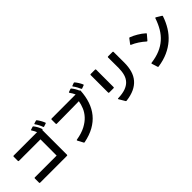

<svg xmlns="http://www.w3.org/2000/svg" viewBox="232 -2182 3537 3537"><g transform="rotate(-45 2000.0 -414.0)"><path d="M143 -12Q129 -12 129 -26V-136Q129 -150 143 -150H711L712 -572H151Q137 -572 137 -586V-696Q137 -710 151 -710H761Q742 -758 712 -803Q708 -809 708 -811Q708 -818 718 -821L771 -838L778 -839H779Q785 -839 790 -832Q816 -799 836.5 -761Q857 -723 869 -687L870 -681Q870 -672 860 -669L857 -668V-26Q857 -12 843 -12ZM921 -690Q913 -690 909 -700Q898 -733 878.5 -771Q859 -809 836 -839Q832 -843 832 -848Q832 -855 841 -858L894 -874Q896 -875 900 -875Q907 -875 913 -869Q935 -841 957 -802.5Q979 -764 993 -728Q995 -724 995 -722Q995 -713 985 -710L927 -691Q925 -690 921 -690Z M1247 42Q1238 42 1233 33L1175 -76Q1173 -82 1173 -83Q1173 -93 1185 -94Q1327 -118 1422 -168.5Q1517 -219 1576.5 -284Q1636 -349 1666.5 -423Q1697 -497 1709 -569Q1640 -568 1564.5 -567Q1489 -566 1413 -565.5Q1337 -565 1264 -564Q1191 -563 1127 -563Q1114 -563 1114 -577V-684Q1114 -698 1128 -698L1755 -699Q1743 -725 1728.5 -750.5Q1714 -776 1697 -799Q1693 -803 1693 -808Q1693 -815 1702 -818L1756 -837Q1760 -839 1763 -839Q1769 -839 1775 -833Q1800 -803 1821 -768Q1842 -733 1855 -699Q1869 -699 1869 -685Q1861 -540 1820 -419.5Q1779 -299 1703.5 -207Q1628 -115 1515.5 -52Q1403 11 1251 41Q1249 41 1248.5 41.5Q1248 42 1247 42ZM1913 -691Q1906 -691 1901 -700Q1888 -733 1867.5 -770Q1847 -807 1823 -837Q1819 -841 1819 -846Q1819 -852 1828 -855L1880 -874Q1882 -875 1887 -875Q1893 -875 1899 -869Q1922 -842 1945.5 -804.5Q1969 -767 1984 -731Q1986 -725 1986 -724Q1986 -716 1976 -713L1919 -692Q1917 -691 1913 -691Z M2335 47Q2325 47 2320 39L2251 -78Q2248 -83 2248 -86Q2248 -95 2260 -95Q2374 -98 2450 -125Q2526 -152 2572.5 -201Q2619 -250 2639 -320Q2659 -390 2660 -479V-533Q2660 -589 2659.5 -645.5Q2659 -702 2659 -758Q2659 -772 2673 -772H2789Q2803 -772 2803 -758L2804 -481Q2804 -366 2777.5 -274.5Q2751 -183 2694 -116.5Q2637 -50 2549 -9Q2461 32 2338 47ZM2217 -286Q2203 -286 2203 -300V-755Q2203 -769 2217 -769H2331Q2345 -769 2345 -755V-300Q2345 -286 2331 -286Z M3196 19Q3186 19 3183 8L3147 -106L3146 -111Q3146 -121 3158 -122Q3288 -139 3388 -181Q3488 -223 3564 -290Q3640 -357 3694 -448Q3748 -539 3786 -652Q3789 -661 3796 -661Q3800 -661 3804 -659L3905 -598Q3916 -590 3912 -581Q3872 -462 3810 -361Q3748 -260 3660 -182.5Q3572 -105 3458 -53.5Q3344 -2 3200 19ZM3379 -458Q3375 -458 3370 -463Q3344 -487 3313.5 -510.5Q3283 -534 3251 -555Q3219 -576 3186.5 -593.5Q3154 -611 3124 -623Q3115 -626 3115 -633Q3115 -638 3118 -642L3187 -733Q3195 -742 3205 -738Q3237 -726 3271.5 -709Q3306 -692 3340.5 -671.5Q3375 -651 3408 -627.5Q3441 -604 3469 -578Q3475 -574 3475 -568Q3475 -563 3470 -558L3390 -464Q3384 -458 3379 -458Z"/></g></svg>

Font: LINE Seed JP_TTF Bold
Style: Regular
Weight: 700
Designer: LINE & Fontrix & Fontworks
Version: Version 1.009